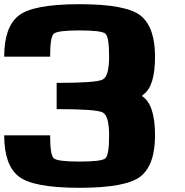

<svg xmlns="http://www.w3.org/2000/svg" viewBox="-20 -895 884 915"><path d="M718.8 -250Q718.8 -109.4 650.4 -54.7Q582 0 359.4 0Q136.7 0 68.4 -54.7Q0 -109.4 0 -250H218.8Q218.8 -156.2 236.3 -140.6Q253.9 -125 359.4 -125Q464.8 -125 482.4 -140.6Q500 -156.2 500 -250Q500 -343.8 468.8 -359.4Q437.5 -375 250 -375V-500Q437.5 -500 468.8 -515.6Q500 -531.2 500 -625Q500 -718.8 482.4 -734.4Q464.8 -750 359.4 -750Q253.9 -750 236.3 -734.4Q218.8 -718.8 218.8 -625H0Q0 -765.6 68.4 -820.3Q136.7 -875 359.4 -875Q582 -875 650.4 -820.3Q718.8 -765.6 718.8 -625Q718.8 -484.4 664.1 -445.3Q656.2 -437.5 656.2 -437.5Q718.8 -398.4 718.8 -250Z"/></svg>

Font: CraftyPE
Style: Regular
Weight: 400
Designer: Erek Butcher
Foundry: Haunted Coop
Version: Version 0.018;April 4, 2024;FontCreator 15.0.0.2962 64-bit